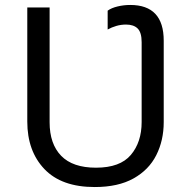

<svg xmlns="http://www.w3.org/2000/svg" viewBox="-20 -744 771 774"><path d="M362 10Q228 10 159 -62.5Q90 -135 90 -254V-714H180V-251Q180 -164 226.5 -116Q273 -68 367 -68Q464 -68 507.5 -119.5Q551 -171 551 -252V-574Q551 -613 535 -629Q519 -645 488 -645Q468 -645 449 -639.5Q430 -634 414 -625V-701Q429 -712 454 -718Q479 -724 505 -724Q640 -724 640 -580V-252Q640 -178 610 -118.5Q580 -59 518 -24.5Q456 10 362 10Z"/></svg>

Font: BC Sans
Style: Regular
Weight: 400
Designer: Monotype Design Team
Province of B.C.
Foundry: Monotype Imaging Inc.
Version: Version 2.000;GOOG;noto-source:20170915:90ef993387c0